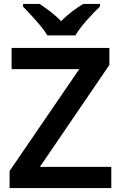

<svg xmlns="http://www.w3.org/2000/svg" viewBox="-20 -958 616 978"><path d="M364.3 -777.8C388.7 -822.3 452.6 -890.1 489.3 -924.8V-938H404.3C367.7 -916.5 325.7 -885.7 291 -850.1C257.8 -885.7 216.8 -915 181.2 -938H97.2V-924.8C132.3 -887.7 195.3 -822.8 221.2 -777.8ZM546.9 -107.9H183.1L537.1 -627V-713.9H39.1V-606H383.8L28.8 -86.9V0H546.9Z"/></svg>

Font: Noto Reveo Sans
Style: Regular
Weight: 600
Designer: Monotype Design Team
Foundry: Monotype Imaging Inc.
Version: Version 2.007